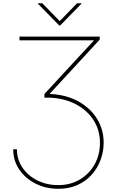

<svg xmlns="http://www.w3.org/2000/svg" viewBox="-20 -952 733 1179"><path d="M61.1 -35.5H83.8Q83.8 26.6 117.4 76.5Q150.9 126.4 208.6 155.5Q266.3 184.7 338.1 184.7Q411.9 184.7 469.6 150.7Q527.3 116.8 560.5 58.1Q593.8 -0.7 593.8 -75.3Q593.8 -152.7 554.5 -214Q515.3 -275.2 445.8 -311.8Q376.4 -348.4 285.9 -352.3H252.8V-375L557.5 -704.5H99.4V-727.3H592.3V-708.8L286.9 -377.8V-375Q384.9 -370.7 459.2 -330.4Q533.4 -290.1 574.9 -223.9Q616.5 -157.7 616.5 -75.3Q616.5 -21.7 598 28.9Q579.5 79.5 543.9 119.9Q508.2 160.2 456.3 183.8Q404.5 207.4 338.1 207.4Q261.4 207.4 198.5 175.6Q135.7 143.8 98.4 89Q61.1 34.1 61.1 -35.5ZM240.1 -931.8 346.6 -822.4 453.1 -931.8H480.1V-929L349.4 -795.5H343.8L213.1 -929V-931.8Z"/></svg>

Font: Inter UI Thin
Style: Regular
Weight: 100
Designer: Rasmus Andersson
Foundry: rsms
Version: 3.2;8d6f07862